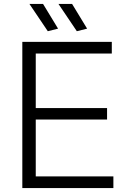

<svg xmlns="http://www.w3.org/2000/svg" viewBox="-20 -952 646 972"><path d="M369 -794 276 -932H345L421 -807ZM222 -794 129 -932H198L274 -807ZM93 -740H546V-681H161V-405H522V-347H161V-59H554V0H93Z"/></svg>

Font: EncodeSans
Style: Light
Weight: 300
Designer: Pablo Impallari, Andres Torresi
Foundry: Pablo Impallari, Andres Torresi
Version: Version 1.000; ttfautohint (v1.4.1)